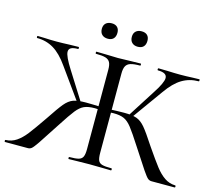

<svg xmlns="http://www.w3.org/2000/svg" viewBox="-111 -942 1221 1082"><g transform="rotate(15 499.0 -401.0)"><path d="M376 -12Q413 -12 430.5 -17Q448 -22 454.5 -36.5Q461 -51 461 -81V-544Q461 -573 453 -587.5Q445 -602 426 -607.5Q407 -613 370 -613Q368 -613 368 -619Q368 -625 370 -625L424 -624Q470 -622 496 -622Q526 -622 574 -624L629 -625Q631 -625 631 -619Q631 -613 629 -613Q592 -613 573 -607Q554 -601 546 -586Q538 -571 538 -542V-81Q538 -50 544 -36Q550 -22 567 -17Q584 -12 622 -12Q625 -12 625 -6Q625 0 622 0Q589 0 570 -1L496 -2L426 -1Q408 0 376 0Q373 0 373 -6Q373 -12 376 -12ZM4 -12Q39 -13 67 -32Q95 -51 121 -84.5Q147 -118 195 -188Q242 -259 265 -286.5Q288 -314 313.5 -323.5Q339 -333 387 -333Q423 -333 487 -330L486 -312Q476 -313 465.5 -314Q455 -315 444 -315Q405 -315 382 -304.5Q359 -294 337 -266.5Q315 -239 270 -169Q212 -79 190.5 -47.5Q169 -16 159.5 -8Q150 0 138 0H4Q1 0 1 -6Q1 -12 4 -12ZM27 -613Q25 -613 25 -619Q25 -625 27 -625L66 -624Q104 -622 139 -622Q171 -622 215 -624L267 -625Q269 -625 269 -619Q269 -613 267 -613Q239 -613 226 -606Q213 -599 213 -583Q213 -557 257 -488L359 -326L342 -317L210 -501Q168 -561 124.5 -587Q81 -613 27 -613ZM727 -168Q682 -238 660 -266Q638 -294 615 -304.5Q592 -315 553 -315Q542 -315 532 -314Q522 -313 513 -312L512 -330Q575 -333 610 -333Q659 -333 684.5 -323.5Q710 -314 733 -287Q756 -260 803 -188Q851 -118 877 -84.5Q903 -51 931 -32Q959 -13 994 -12Q997 -12 997 -6Q997 0 994 0H859Q847 0 837.5 -7.5Q828 -15 805.5 -48Q783 -81 727 -168ZM638 -326 740 -486Q785 -554 785 -582Q785 -613 732 -613Q729 -613 729 -619Q729 -625 732 -625L783 -624Q827 -622 859 -622Q894 -622 932 -624L971 -625Q973 -625 973 -619Q973 -613 971 -613Q917 -613 873.5 -587Q830 -561 788 -501L656 -317ZM366 -758Q366 -779 378.5 -790.5Q391 -802 413 -802Q434 -802 445.5 -790.5Q457 -779 457 -758Q457 -736 445.5 -724Q434 -712 413 -712Q391 -712 378.5 -724Q366 -736 366 -758ZM541 -758Q541 -779 553.5 -790.5Q566 -802 587 -802Q609 -802 620.5 -790.5Q632 -779 632 -758Q632 -736 620.5 -724Q609 -712 587 -712Q566 -712 553.5 -724Q541 -736 541 -758Z"/></g></svg>

Font: Cormorant Garamond Medium
Style: Regular
Weight: 500
Designer: Christian Thalmann (Catharsis Fonts)
Foundry: Catharsis Fonts
Version: Version 4.000